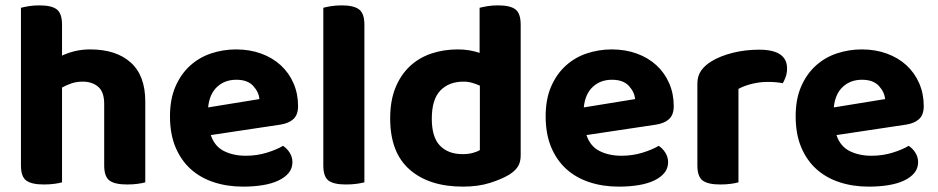

<svg xmlns="http://www.w3.org/2000/svg" viewBox="-20 -680 3492 715"><path d="M211 -1Q201 2 183 4.5Q165 7 143 7Q98 7 78 -7.5Q58 -22 58 -64V-651Q69 -654 87 -657Q105 -660 127 -660Q172 -660 191.5 -645Q211 -630 211 -588V-473Q232 -483 258.5 -489.5Q285 -496 316 -496Q412 -496 466.5 -447.5Q521 -399 521 -302V-1Q511 2 493 4.5Q475 7 453 7Q408 7 388 -7.5Q368 -22 368 -64V-293Q368 -338 345.5 -357Q323 -376 288 -376Q265 -376 246 -369.5Q227 -363 211 -354V-1Z M765 -177Q779 -135 814 -117.5Q849 -100 895 -100Q937 -100 974 -111.5Q1011 -123 1034 -137Q1049 -127 1059 -111Q1069 -95 1069 -76Q1069 -53 1055 -36Q1041 -19 1016.5 -7.5Q992 4 958.5 9.5Q925 15 885 15Q826 15 776 -1.5Q726 -18 690 -50.5Q654 -83 633.5 -132Q613 -181 613 -247Q613 -311 633.5 -358Q654 -405 688.5 -436Q723 -467 767.5 -481.5Q812 -496 859 -496Q910 -496 952.5 -480.5Q995 -465 1025.5 -437Q1056 -409 1073 -370Q1090 -331 1090 -285Q1090 -253 1073 -237Q1056 -221 1025 -216ZM860 -383Q817 -383 788.5 -356.5Q760 -330 755 -280L946 -311Q944 -337 923 -360Q902 -383 860 -383Z M1268 7Q1223 7 1203.5 -7.5Q1184 -22 1184 -64V-651Q1194 -654 1212.5 -657Q1231 -660 1253 -660Q1297 -660 1317 -645Q1337 -630 1337 -588V-1Q1326 2 1308 4.5Q1290 7 1268 7Z M1685 -496Q1708 -496 1728.5 -492.5Q1749 -489 1766 -483V-651Q1777 -654 1795 -657Q1813 -660 1835 -660Q1880 -660 1899.5 -645Q1919 -630 1919 -588V-101Q1919 -77 1909 -60.5Q1899 -44 1877 -30Q1849 -13 1805 1Q1761 15 1704 15Q1578 15 1505.5 -48.5Q1433 -112 1433 -239Q1433 -305 1452.5 -353Q1472 -401 1506 -433Q1540 -465 1586 -480.5Q1632 -496 1685 -496ZM1767 -361Q1754 -367 1738.5 -371.5Q1723 -376 1706 -376Q1652 -376 1620 -343Q1588 -310 1588 -238Q1588 -169 1618.5 -137.5Q1649 -106 1703 -106Q1724 -106 1740.5 -110.5Q1757 -115 1767 -121Z M2164 -177Q2178 -135 2213 -117.5Q2248 -100 2294 -100Q2336 -100 2373 -111.5Q2410 -123 2433 -137Q2448 -127 2458 -111Q2468 -95 2468 -76Q2468 -53 2454 -36Q2440 -19 2415.5 -7.5Q2391 4 2357.5 9.5Q2324 15 2284 15Q2225 15 2175 -1.5Q2125 -18 2089 -50.5Q2053 -83 2032.5 -132Q2012 -181 2012 -247Q2012 -311 2032.5 -358Q2053 -405 2087.5 -436Q2122 -467 2166.5 -481.5Q2211 -496 2258 -496Q2309 -496 2351.5 -480.5Q2394 -465 2424.5 -437Q2455 -409 2472 -370Q2489 -331 2489 -285Q2489 -253 2472 -237Q2455 -221 2424 -216ZM2259 -383Q2216 -383 2187.5 -356.5Q2159 -330 2154 -280L2345 -311Q2343 -337 2322 -360Q2301 -383 2259 -383Z M2730 -1Q2720 2 2702 4.5Q2684 7 2662 7Q2617 7 2597 -7.5Q2577 -22 2577 -64V-369Q2577 -397 2591 -417Q2605 -437 2630 -452Q2663 -472 2709.5 -483.5Q2756 -495 2807 -495Q2911 -495 2911 -425Q2911 -408 2906 -394Q2901 -380 2895 -370Q2872 -375 2839 -375Q2810 -375 2781 -368Q2752 -361 2730 -349Z M3095 -177Q3109 -135 3144 -117.5Q3179 -100 3225 -100Q3267 -100 3304 -111.5Q3341 -123 3364 -137Q3379 -127 3389 -111Q3399 -95 3399 -76Q3399 -53 3385 -36Q3371 -19 3346.5 -7.5Q3322 4 3288.5 9.5Q3255 15 3215 15Q3156 15 3106 -1.5Q3056 -18 3020 -50.5Q2984 -83 2963.5 -132Q2943 -181 2943 -247Q2943 -311 2963.5 -358Q2984 -405 3018.5 -436Q3053 -467 3097.5 -481.5Q3142 -496 3189 -496Q3240 -496 3282.5 -480.5Q3325 -465 3355.5 -437Q3386 -409 3403 -370Q3420 -331 3420 -285Q3420 -253 3403 -237Q3386 -221 3355 -216ZM3190 -383Q3147 -383 3118.5 -356.5Q3090 -330 3085 -280L3276 -311Q3274 -337 3253 -360Q3232 -383 3190 -383Z"/></svg>

Font: Baloo Tammudu 2
Style: Bold
Weight: 700
Designer: Maithili Shingre, Omkar Shende and Ek Type
Foundry: Ek Type
Version: Version 1.640;hotconv 1.0.111;makeotfexe 2.5.65597; ttfautoh